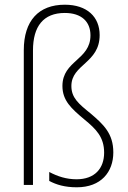

<svg xmlns="http://www.w3.org/2000/svg" viewBox="-20 -785 544 815"><path d="M403 -636C403 -713 350 -765 255 -765C144 -765 81 -697 81 -572V0H120V-571C120 -673 164 -730 255 -730C326 -730 364 -693 364 -635C364 -530 245 -528 245 -420C245 -358 283 -324 338 -278C388 -237 422 -203 422 -137C422 -70 382 -24 305 -24C262 -24 225 -36 189 -55V-17C219 -1 255 10 306 10C409 10 461 -55 461 -138C461 -218 420 -256 365 -303C313 -345 283 -370 283 -420C283 -512 403 -517 403 -636Z"/></svg>

Font: Noto Sans Thai Looped SemiCondensed ExtraLight
Style: Regular
Weight: 200
Width: 4
Designer: Sasikarn Vongin, Ben Mitchell
Foundry: The Fontpad Ltd
Version: Version 1.001